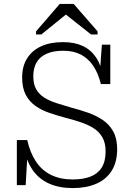

<svg xmlns="http://www.w3.org/2000/svg" viewBox="-20 -943 677 980"><path d="M351 -27Q404 -27 441.5 -41.5Q479 -56 499 -87.5Q519 -119 519 -171Q519 -214 502 -243Q485 -272 456.5 -289.5Q428 -307 392 -319Q356 -331 317 -341Q273 -353 233 -366.5Q193 -380 161 -402.5Q129 -425 111 -460Q93 -495 93 -548Q93 -604 118 -644.5Q143 -685 189.5 -706.5Q236 -728 302 -728Q360 -728 402 -708.5Q444 -689 470.5 -649.5Q497 -610 507 -549L490 -574L500 -715H543V-514H495Q481 -570 455.5 -607.5Q430 -645 392.5 -664.5Q355 -684 303 -684Q252 -684 217.5 -668.5Q183 -653 166.5 -624Q150 -595 150 -554Q150 -513 165 -487Q180 -461 206.5 -444.5Q233 -428 269 -416.5Q305 -405 346 -393Q389 -382 430 -367.5Q471 -353 504.5 -330.5Q538 -308 558 -272Q578 -236 578 -182Q578 -115 549.5 -70.5Q521 -26 470 -4.5Q419 17 352 17Q282 17 230.5 -6Q179 -29 146.5 -75.5Q114 -122 101 -193L121 -170L111 2H66V-228H119Q134 -162 164.5 -117Q195 -72 242 -49.5Q289 -27 351 -27ZM356 -923H285L164 -783V-767H191L340 -888L293 -887L445 -767H478V-783Z"/></svg>

Font: Roboto Serif ExtraLight
Style: Regular
Weight: 250
Version: Version 1.007